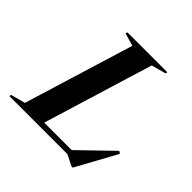

<svg xmlns="http://www.w3.org/2000/svg" viewBox="-239 -875 1068 1068"><g transform="rotate(45 295.0 -341.0)"><path d="M394 -680.5 196 -32.5H412L602.5 -217L616.5 -207.5L485 32.5H476.5L410.5 0H-46L-43 -11.5L42.5 -34.5L240.5 -681.5L165 -703.5L168 -715H482.5L479.5 -703.5Z"/></g></svg>

Font: Newsreader Display SemiBold
Style: Italic
Weight: 600
Italic angle: -17°
Designer: Hugues Gentile
Foundry: Production Type
Version: Version 1.001